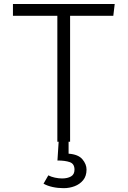

<svg xmlns="http://www.w3.org/2000/svg" viewBox="-20 -725 655 982"><path d="M338.5 -644.1V0H273.3V-644.1H46.2V-704.6H566.7L559.5 -644.1ZM361 142.6Q361 112.8 337.2 104.4Q313.3 95.9 273.8 95.9L281 -16.4H330.8V61Q380.5 64.6 401.5 89.7Q422.6 114.9 422.6 142.1Q422.6 175.4 405.4 196.4Q388.2 217.4 361.5 227.4Q334.9 237.4 305.6 237.4Q276.4 237.4 249.2 231.5Q222.1 225.6 202.6 214.4L227.2 171.8Q241.5 179.5 261 183.6Q280.5 187.7 297.4 187.7Q325.1 187.7 343.1 177.4Q361 167.2 361 142.6Z"/></svg>

Font: Fira Code Light
Style: Regular
Weight: 300
Monospace: yes
Designer: Carrois Corporate, Edenspiekermann AG, Nikita Prokopov
Foundry: Carrois Corporate, Edenspiekermann AG, Nikita Prokopov
Version: Version 6.000; ttfautohint (v1.8.2) -l 8 -r 50 -G 200 -x 14 